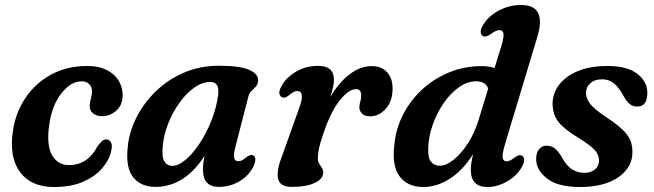

<svg xmlns="http://www.w3.org/2000/svg" viewBox="-20 -739 2626 771"><path d="M307.5 -412.5Q265 -412.5 227 -364.8Q189 -317 177.5 -237.5Q166 -154.5 189.5 -115Q213 -75.5 258.5 -76Q294.5 -76 323.8 -95.5Q353 -115 370.5 -150Q380.5 -163 388.2 -171.2Q396 -179.5 407.5 -179Q419 -179 425.5 -167.5Q432 -156 427 -134.5Q420 -99 392 -65.2Q364 -31.5 315.2 -9.8Q266.5 12 197.5 12Q104.5 12 60.2 -48.2Q16 -108.5 32 -214Q42.5 -286.5 82 -345.5Q121.5 -404.5 184.8 -439.2Q248 -474 330 -474Q378.5 -474 410.8 -456.8Q443 -439.5 458.2 -412Q473.5 -384.5 472.5 -354Q471 -315 446.2 -293.8Q421.5 -272.5 390.5 -272.5Q366.5 -272.5 353 -284.2Q339.5 -296 340 -314.5Q340.5 -328 344.8 -342.2Q349 -356.5 349.5 -372.5Q349.5 -390 338.2 -401.2Q327 -412.5 307.5 -412.5Z M925.5 -150Q917 -119 920.2 -105.2Q923.5 -91.5 936.5 -91.5Q945 -91.5 952.2 -95.5Q959.5 -99.5 970 -108Q986 -120.5 997 -115Q1013 -106 998.5 -72.5Q981 -35 942.8 -11.8Q904.5 11.5 858.5 11.5Q795 11.5 795 -57.5Q795 -69.5 796.5 -82.8Q798 -96 801.5 -113.5Q721.5 11.5 603.5 11.5Q547 11.5 515.8 -26Q484.5 -63.5 492.5 -144Q497.5 -206 526.8 -265Q556 -324 604.8 -371.5Q653.5 -419 718 -447Q782.5 -475 859.5 -475Q944.5 -475 981.8 -458Q1019 -441 1016.5 -413.5Q1014.5 -398.5 1006.5 -390.2Q998.5 -382 990 -374Q981.5 -366 977.5 -352ZM633.5 -153Q629 -108.5 640.2 -90.8Q651.5 -73 671.5 -73Q696.5 -73 726 -98Q755.5 -123 782.8 -164.8Q810 -206.5 829.8 -257Q849.5 -307.5 856 -358Q862.5 -410 824.5 -410Q793 -410 761 -387.8Q729 -365.5 701.8 -328Q674.5 -290.5 656.2 -245Q638 -199.5 633.5 -153Z M1115 -347.5Q1107 -349.5 1103 -359Q1099 -368.5 1106 -384.5Q1122.5 -422 1163.8 -448.2Q1205 -474.5 1258 -474.5Q1321 -474.5 1321 -418.5Q1321 -404 1316.8 -386.2Q1312.5 -368.5 1306 -349Q1341.5 -409 1384.8 -441.2Q1428 -473.5 1471.5 -473.5Q1512.5 -473.5 1534.8 -448.5Q1557 -423.5 1556.5 -382Q1556 -332 1528.8 -302Q1501.5 -272 1467 -272Q1443 -272 1433 -283.5Q1423 -295 1423 -308Q1423 -319.5 1426.8 -331Q1430.5 -342.5 1430.5 -356Q1430.5 -381 1409.5 -381Q1380 -381 1343.8 -335.2Q1307.5 -289.5 1278.5 -202.5Q1266 -166.5 1261.2 -144.2Q1256.5 -122 1256.5 -103.5Q1256.5 -90 1261.8 -81.5Q1267 -73 1272.5 -65Q1278 -57 1278 -46Q1278 -21 1244.2 -4.8Q1210.5 11.5 1151.5 11.5Q1105 11.5 1097 -19.8Q1089 -51 1111 -108L1180.5 -302.5Q1194.5 -339.5 1192 -356.5Q1189.5 -373.5 1174 -373.5Q1160.5 -373.5 1142.5 -358Q1126 -344 1115 -347.5Z M2138.5 -593.5 2010 -167Q1996 -120.5 1998.5 -105.8Q2001 -91 2014.5 -91Q2027.5 -91 2047.5 -107Q2065.5 -120.5 2076.5 -113.5Q2093.5 -102 2076 -69.5Q2056.5 -33.5 2017 -10.8Q1977.5 12 1937.5 12Q1870.5 12 1870.5 -57.5Q1870.5 -82 1880 -120Q1837 -53 1785 -20.5Q1733 12 1680 12Q1616 12 1584.2 -31.5Q1552.5 -75 1564 -161.5Q1570.5 -225.5 1600.2 -282Q1630 -338.5 1677.2 -381.5Q1724.5 -424.5 1785 -449Q1845.5 -473.5 1913.5 -473.5Q1942.5 -473.5 1966 -466L1993 -553.5Q2004 -590 2001.8 -604Q1999.5 -618 1985 -618Q1971.5 -618 1950 -601.5Q1930.5 -588 1919 -594.5Q1911 -599 1910.5 -610.8Q1910 -622.5 1919.5 -638Q1941 -674 1983 -696.5Q2025 -719 2072 -719Q2125.5 -719 2141 -686.5Q2156.5 -654 2138.5 -593.5ZM1699.5 -139.5Q1698.5 -104 1711.5 -88.8Q1724.5 -73.5 1746.5 -73.5Q1772 -73.5 1802 -97.8Q1832 -122 1858.8 -163.2Q1885.5 -204.5 1901.5 -256L1940.5 -384Q1928.5 -412.5 1891.5 -412.5Q1856 -412.5 1822 -388Q1788 -363.5 1760.5 -323.2Q1733 -283 1716.5 -234.8Q1700 -186.5 1699.5 -139.5Z M2326.5 -45Q2353.5 -45 2369.5 -59Q2385.5 -73 2385.5 -95Q2385.5 -116 2370 -134.5Q2354.5 -153 2304.5 -184.5Q2246.5 -219.5 2223.2 -248.5Q2200 -277.5 2199 -320.5Q2198.5 -362.5 2224.2 -397.2Q2250 -432 2299.2 -453Q2348.5 -474 2420 -474Q2498.5 -474 2539 -442.8Q2579.5 -411.5 2579.5 -366Q2579.5 -311 2538.5 -311Q2521.5 -311 2508.2 -321.5Q2495 -332 2481 -359Q2464.5 -388.5 2445 -404.5Q2425.5 -420.5 2398 -420.5Q2368 -420.5 2350.5 -404.8Q2333 -389 2333 -364.5Q2333.5 -344 2349.2 -322.8Q2365 -301.5 2413.5 -269Q2455.5 -241.5 2478.5 -219.8Q2501.5 -198 2510.5 -177Q2519.5 -156 2519.5 -129.5Q2520.5 -67.5 2463.8 -27.8Q2407 12 2309 12Q2220 12 2176.2 -22.5Q2132.5 -57 2133 -101.5Q2133.5 -126 2144.8 -140Q2156 -154 2174.5 -154Q2195 -154 2209.5 -141.8Q2224 -129.5 2238 -104.5Q2256.5 -71.5 2278.5 -58.2Q2300.5 -45 2326.5 -45Z"/></svg>

Font: Fraunces 9pt Soft SemiBold
Style: Italic
Weight: 600
Italic angle: -16°
Version: Version 1.000;[b76b70a41]